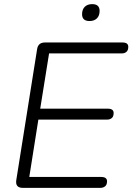

<svg xmlns="http://www.w3.org/2000/svg" viewBox="-20 -911 642 931"><path d="M91 0Q53 0 59 -38L160 -673Q165 -705 198 -705H574Q602 -705 602 -684Q602 -667 593 -659.5Q584 -652 571 -652H218L175 -384H503Q531 -384 531 -363Q531 -346 522 -338.5Q513 -331 499 -331H166L122 -53H470Q499 -53 499 -32Q499 -15 489.5 -7.5Q480 0 467 0ZM414 -809Q378 -809 378 -842Q378 -865 391 -878Q404 -891 427 -891Q463 -891 463 -858Q463 -835 450 -822Q437 -809 414 -809Z"/></svg>

Font: Nunito Light
Style: Italic
Weight: 300
Italic angle: -9°
Designer: Vernon Adams
Foundry: Vernon Adams
Version: Version 3.601; ttfautohint (v1.8.2.53-6de2)